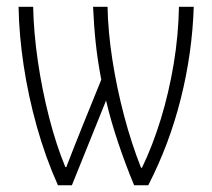

<svg xmlns="http://www.w3.org/2000/svg" viewBox="-20 -551 631 571"><path d="M556.2 -530.8Q551.8 -393.6 517.8 -258.1Q483.9 -122.6 420.9 0H378.9Q354.5 -58.6 332.3 -124Q310.1 -189.5 295.4 -252L193.8 0H152.3Q115.2 -83 89.6 -174.3Q64 -265.6 50.3 -356.7Q36.6 -447.8 35.2 -530.8H78.6Q80.1 -455.1 92.5 -369.6Q105 -284.2 126 -202.1Q147 -120.1 174.3 -54.2H177.2Q189.5 -85.9 202.6 -119.4Q215.8 -152.8 227.1 -180.7L281.2 -314Q270.5 -369.6 264.9 -421.4Q259.3 -473.1 256.8 -530.8H299.8Q301.3 -456.5 314.2 -373.3Q327.1 -290 348.9 -207.5Q370.6 -125 399.4 -52.2H402.3Q434.1 -118.2 458.3 -197Q482.4 -275.9 496.6 -361.1Q510.7 -446.3 512.2 -530.8Z"/></svg>

Font: Open Sans Condensed Light
Style: Regular
Weight: 300
Width: 3
Designer: Monotype Design Team
Foundry: Monotype Imaging Inc.
Version: Version 3.003; ttfautohint (v1.8.4)